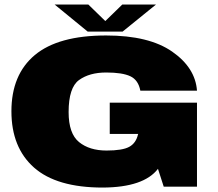

<svg xmlns="http://www.w3.org/2000/svg" viewBox="-20 -842 984 866"><path d="M443.5 4Q628.5 3 692.5 -80.5L718.5 0H868.5V-379H475V-238H603.5L602.5 -236Q593.5 -196.5 563 -179.8Q532.5 -163 460.5 -163Q383.5 -163 336.5 -201.2Q289.5 -239.5 289.5 -336.5Q289.5 -447 336.5 -481Q383.5 -515 459 -515Q532 -515 568 -498Q604 -481 613 -433H868.5Q861 -536.5 756.5 -609.2Q652 -682 458.5 -682Q243 -682 137.2 -593.8Q31.5 -505.5 31.5 -340Q31.5 -176.5 133.5 -86.2Q235.5 4 443.5 4ZM375.5 -699.5H533L683.5 -821.5H531.5L455 -747L378.5 -821.5H226.5Z"/></svg>

Font: Anybody Expanded Black
Style: Regular
Weight: 900
Width: 7
Designer: Tyler Finck
Foundry: Etcetera Type Company
Version: Version 1.113;gftools[0.9.25]